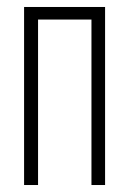

<svg xmlns="http://www.w3.org/2000/svg" viewBox="-20 -530 370 550"><path d="M49 0V-510H281V0H242V-474H89V0Z"/></svg>

Font: Saira UltraCondensed ExtraLight
Style: Regular
Weight: 250
Width: 1
Designer: Hector Gatti with collaboration of the Omnibus-Type team
Foundry: Omnibus-Type
Version: Version 1.101